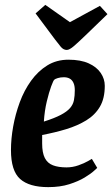

<svg xmlns="http://www.w3.org/2000/svg" viewBox="-20 -758 461 788"><path d="M178 10Q100 10 62.5 -23.5Q25 -57 25 -142Q25 -188 34 -238.5Q43 -289 61 -338Q79 -387 107.5 -426.5Q136 -466 174 -489.5Q212 -513 261 -513Q311 -513 344 -498Q377 -483 393.5 -458.5Q410 -434 410 -406Q410 -354 390 -320Q370 -286 334 -264Q298 -242 252 -228Q206 -214 153 -204Q153 -195 153 -186.5Q153 -178 153 -169Q153 -131 164 -109.5Q175 -88 197.5 -79.5Q220 -71 253 -71Q278 -71 302 -79.5Q326 -88 341.5 -97Q357 -106 357 -106L379 -69Q379 -69 366 -57Q353 -45 327.5 -29.5Q302 -14 264.5 -2Q227 10 178 10ZM160 -259Q204 -273 229.5 -286.5Q255 -300 267.5 -314.5Q280 -329 283.5 -347Q287 -365 287 -388Q287 -406 281.5 -418Q276 -430 266 -435.5Q256 -441 242 -441Q228 -441 217 -437.5Q206 -434 203 -431Q199 -428 190 -403.5Q181 -379 172 -341.5Q163 -304 160 -259ZM254 -553Q240 -553 229 -566.5Q218 -580 205 -597L126 -703L166 -738L267 -667L390 -734L421 -700L330 -612Q302 -585 283.5 -569Q265 -553 254 -553Z"/></svg>

Font: Faustina VF Beta
Style: Italic
Weight: 400
Italic angle: -8°
Designer: Alfonso Garcia
Foundry: Omnibus-Type
Version: Version 1.006